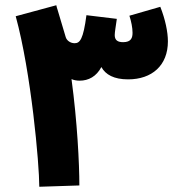

<svg xmlns="http://www.w3.org/2000/svg" viewBox="-20 -708 681 733"><path d="M283 0C283 -83 275 -243 253 -406C262 -402 273 -400 284 -400C318 -400 348 -416 367 -452C383 -423 415 -405 469 -405C560 -405 621 -458 621 -550C621 -586 611 -634 592 -682L474 -648C481 -627 486 -602 486 -583C486 -564 481 -547 450 -547C430 -547 418 -554 418 -574C418 -585 422 -607 426 -636L310 -650C298 -558 285 -543 265 -543C249 -543 235 -553 231 -566L200 -670C198 -676 196 -682 195 -688L40 -646C99 -431 130 -82 130 5Z"/></svg>

Font: Noto Sans Arabic UI XBd
Style: Regular
Weight: 800
Designer: Monotype Design Team, Nadine Chahine and Nizar Qandah
Foundry: Monotype Imaging Inc.
Version: Version 2.010